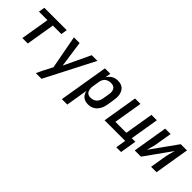

<svg xmlns="http://www.w3.org/2000/svg" viewBox="148 -1508 2703 2703"><g transform="rotate(45 1500.0 -156.5)"><path d="M190 0 261 -428H92L107 -520H553L538 -428H369L298 0Z M786 215H673Q692 171 714 128Q736 85 758 43L790 -19L696 -520H809L865 -127L1051 -520H1164L840 110Z M1191 215 1313 -520H1421L1407 -436Q1419 -457 1436.5 -475Q1454 -493 1475 -505.5Q1496 -518 1519.5 -523Q1543 -528 1566 -528Q1595 -528 1622.5 -520.5Q1650 -513 1670 -495.5Q1690 -478 1702 -453.5Q1714 -429 1719 -402Q1724 -375 1722.5 -346Q1721 -317 1716 -288L1700 -188Q1696 -164 1689 -140Q1682 -116 1669.5 -93.5Q1657 -71 1640 -51Q1623 -31 1600.5 -17.5Q1578 -4 1553.5 2Q1529 8 1505 8Q1477 8 1450.5 1Q1424 -6 1403.5 -22.5Q1383 -39 1371 -62.5Q1359 -86 1353 -113L1299 215ZM1461 -84Q1484 -84 1508 -91.5Q1532 -99 1551 -116Q1570 -133 1580.5 -156.5Q1591 -180 1594 -203L1611 -303Q1614 -319 1614.5 -335.5Q1615 -352 1611.5 -367.5Q1608 -383 1600.5 -396.5Q1593 -410 1581 -419Q1569 -428 1553.5 -432Q1538 -436 1521 -436Q1499 -436 1476 -430Q1453 -424 1434 -409.5Q1415 -395 1404 -373.5Q1393 -352 1389 -329L1373 -229Q1370 -212 1369 -195Q1368 -178 1371 -161.5Q1374 -145 1380.5 -130Q1387 -115 1398.5 -104.5Q1410 -94 1426.5 -89Q1443 -84 1461 -84Z M2212 152 2237 0H1827L1913 -520H2021L1950 -92H2168L2239 -520H2347L2276 -92H2347L2307 152Z M2427 0 2513 -520H2621L2586 -312Q2583 -289 2578.5 -265.5Q2574 -242 2567.5 -219Q2561 -196 2554.5 -173Q2548 -150 2542 -127L2823 -520H2947L2861 0H2753L2787 -208Q2791 -231 2795.5 -254.5Q2800 -278 2806 -301Q2812 -324 2819 -347Q2826 -370 2832 -393L2551 0Z"/></g></svg>

Font: Iosevka SmBd Ex Obl
Style: Regular
Weight: 600
Width: 7
Italic angle: -9°
Monospace: yes
Designer: Belleve Invis
Foundry: Belleve Invis
Version: Version 32.5.0; ttfautohint (v1.8.4)